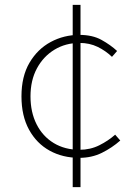

<svg xmlns="http://www.w3.org/2000/svg" viewBox="-20 -738 561 787"><path d="M305 -91Q237 -91 183.5 -120.5Q130 -150 99 -206.5Q68 -263 68 -343Q68 -425 101 -481Q134 -537 188 -566Q242 -595 305 -595Q359 -595 396 -574.5Q433 -554 460 -529L439 -505Q413 -530 380 -546Q347 -562 306 -562Q249 -562 203.5 -534.5Q158 -507 131.5 -458Q105 -409 105 -343Q105 -278 130 -228.5Q155 -179 200.5 -151.5Q246 -124 306 -124Q350 -124 387 -142.5Q424 -161 452 -186L473 -162Q439 -132 397.5 -111.5Q356 -91 305 -91ZM278 29V-718H310V29Z"/></svg>

Font: Shanggu Sans SC VF
Style: Regular
Weight: 250
Designer: GuiWonder
Version: Version 1.021